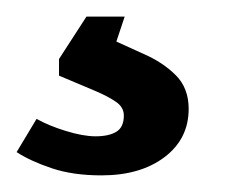

<svg xmlns="http://www.w3.org/2000/svg" viewBox="-78 -20 299 231"><path d="M44 191Q10 191 -15.5 182.5Q-41 174 -58 163L-34 123Q-20 131 1 137.5Q22 144 37 144Q53 144 62 138.5Q71 133 71 119Q71 109 61.5 102.5Q52 96 38 90L-7 71V51L26 0H72L62 30L95 45Q118 55 133.5 70.5Q149 86 149 111Q149 147 120 169Q91 191 44 191Z"/></svg>

Font: Faustina SemiBold
Style: Italic
Weight: 600
Italic angle: -8°
Designer: Alfonso Garcia
Foundry: http://www.omnibus-type.com
Version: Version 1.200